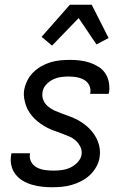

<svg xmlns="http://www.w3.org/2000/svg" viewBox="-20 -780 540 808"><path d="M199 8Q177 8 155.5 5.5Q134 3 113.5 -3Q93 -9 75 -20Q57 -31 44.5 -47.5Q32 -64 27.5 -85Q23 -106 27 -128L28 -135H106V-132Q103 -114 111.5 -98.5Q120 -83 135.5 -75Q151 -67 169 -64.5Q187 -62 206 -62Q223 -62 241 -64.5Q259 -67 275.5 -74.5Q292 -82 306 -96.5Q320 -111 323 -128Q326 -146 318.5 -161.5Q311 -177 299 -188Q287 -199 271.5 -205.5Q256 -212 240.5 -218Q225 -224 209 -229.5Q193 -235 178 -243Q163 -251 149.5 -260.5Q136 -270 124.5 -281.5Q113 -293 104 -306.5Q95 -320 89.5 -335.5Q84 -351 81.5 -368Q79 -385 82 -403Q86 -423 95.5 -442Q105 -461 120.5 -476Q136 -491 154.5 -501.5Q173 -512 193 -518Q213 -524 233.5 -526Q254 -528 274 -528Q295 -528 316.5 -525.5Q338 -523 357.5 -516.5Q377 -510 394.5 -499Q412 -488 423 -471.5Q434 -455 438 -434Q442 -413 439 -392L437 -385H359L360 -388Q363 -406 355.5 -421Q348 -436 334 -444Q320 -452 303 -455Q286 -458 268 -458Q252 -458 235 -455.5Q218 -453 202 -445Q186 -437 173.5 -423Q161 -409 159 -392Q156 -374 162.5 -358.5Q169 -343 182 -332Q195 -321 210 -314.5Q225 -308 241 -302Q257 -296 272.5 -290.5Q288 -285 302.5 -277.5Q317 -270 330.5 -260.5Q344 -251 355.5 -239.5Q367 -228 376.5 -214Q386 -200 392 -184.5Q398 -169 400 -152Q402 -135 399 -117Q396 -97 385 -77.5Q374 -58 358 -43Q342 -28 322.5 -18Q303 -8 282.5 -2Q262 4 241 6Q220 8 199 8ZM199 -588 155 -625 274 -760H366L437 -620L386 -593L311 -704Z"/></svg>

Font: Iosevka Fixed
Style: Italic
Weight: 400
Italic angle: -9°
Monospace: yes
Designer: Belleve Invis
Foundry: Belleve Invis
Version: Version 33.2.4